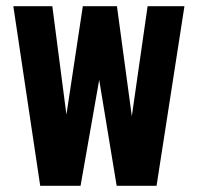

<svg xmlns="http://www.w3.org/2000/svg" viewBox="-20 -598 636 618"><path d="M109.4 0 22.9 -578.1H148.4L193.8 -229L246.6 -578.1H356.4L404.3 -224.1L455.1 -578.1H573.7L483.9 0H355.5L299.3 -340.8L239.3 0Z"/></svg>

Font: Oswald
Style: DemiBold
Weight: 600
Designer: Vernon Adams
Foundry: Vernon Adams
Version: 3.0; ttfautohint (v0.95) -l 8 -r 50 -G 200 -x 0 -w "G" -W -c